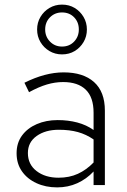

<svg xmlns="http://www.w3.org/2000/svg" viewBox="-20 -803 552 833"><path d="M228 10Q178 10 138 -8.5Q98 -27 75 -60Q52 -93 52 -138Q52 -183 75.5 -215Q99 -247 139.5 -264.5Q180 -282 230 -282Q276 -282 315.5 -271.5Q355 -261 386 -239V-314Q386 -381 352 -414Q318 -447 254 -447Q219 -447 183.5 -436.5Q148 -426 106 -403L86 -444Q176 -489 256 -489Q341 -489 388 -447Q435 -405 435 -323V0H386V-59Q355 -26 315 -8Q275 10 228 10ZM101 -139Q101 -90 138.5 -61Q176 -32 234 -32Q281 -32 318 -49Q355 -66 386 -98V-198Q354 -220 318 -230Q282 -240 235 -240Q177 -240 139 -213Q101 -186 101 -139ZM249 -567Q219 -567 194.5 -581.5Q170 -596 155.5 -620.5Q141 -645 141 -675Q141 -705 155.5 -729.5Q170 -754 194.5 -768.5Q219 -783 249 -783Q280 -783 304 -768.5Q328 -754 342.5 -729.5Q357 -705 357 -675Q357 -645 342.5 -620.5Q328 -596 304 -581.5Q280 -567 249 -567ZM249 -601Q281 -601 301.5 -622.5Q322 -644 322 -675Q322 -707 301.5 -728Q281 -749 249 -749Q218 -749 197 -728Q176 -707 176 -675Q176 -644 197 -622.5Q218 -601 249 -601Z"/></svg>

Font: Red Hat Text VF
Style: Regular
Weight: 300
Designer: Pentagram, MCKL
Foundry: Pentagram, MCKL
Version: Version 1.023